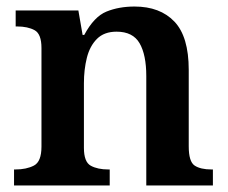

<svg xmlns="http://www.w3.org/2000/svg" viewBox="-20 -568 699 588"><path d="M23 0V-49H27Q61 -49 84 -61Q107 -73 107 -119V-421Q107 -464 86 -475.5Q65 -487 32 -487H28V-536H220L233 -461H238Q268 -517 306 -532.5Q344 -548 392 -548Q470 -548 514 -502Q558 -456 558 -354V-120Q558 -73 576 -61Q594 -49 628 -49H632V0H428V-335Q428 -400 407.5 -435.5Q387 -471 337 -471Q299 -471 277 -449Q255 -427 246 -391Q237 -355 237 -313V-115Q237 -72 258 -60.5Q279 -49 312 -49H316V0Z"/></svg>

Font: Noto Serif Thai SemiBold
Style: Regular
Weight: 600
Designer: Monotype Design Team
Foundry: Monotype Imaging Inc.
Version: Version 2.001; ttfautohint (v1.8.4.7-5d5b)